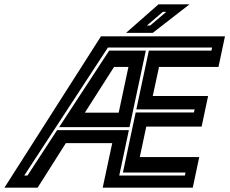

<svg xmlns="http://www.w3.org/2000/svg" viewBox="-80 -868 1066 888"><path d="M-59.5 0 387 -700H960.5L930.5 -558.5H655.5L626.5 -424H882.5L852.5 -282.5H596.5L566.5 -141.5H841.5L811.5 0H395L439 -206H224.5L94 0ZM32 -56H47L184 -266H516L471.5 -56H775L778 -70H488.5L547.5 -348H817L820 -362H550.5L608.5 -634H898L901 -648H419ZM193.5 -280 425 -634H594.5L519 -280ZM312.5 -347H469L514 -558.5H447.5ZM503 -716 653 -848H796.5L626.5 -716ZM599.5 -750H614.5L689 -813H673Z"/></svg>

Font: Tourney
Style: Bold Italic
Weight: 700
Italic angle: -12°
Version: Version 1.015